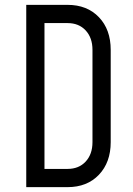

<svg xmlns="http://www.w3.org/2000/svg" viewBox="-20 -770 548 790"><path d="M88 0V-750H258Q338.5 -750 387 -699.2Q435.5 -648.5 435.5 -565V-185Q435.5 -102 387 -51Q338.5 0 258 0ZM163 -75H258Q304.5 -75 332.5 -105.2Q360.5 -135.5 360.5 -185V-565Q360.5 -614.5 332.5 -644.8Q304.5 -675 258 -675H163Z"/></svg>

Font: Mohave Light
Style: Regular
Weight: 400
Version: Version 2.003